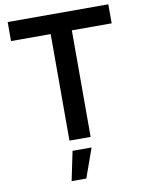

<svg xmlns="http://www.w3.org/2000/svg" viewBox="-99 -767 777 1054"><g transform="rotate(-10 290.0 -239.5)"><path d="M19 -700V-594H240V0H358V-594H580V-700ZM247 58 213 221H295L353 58Z"/></g></svg>

Font: Argentum Sans
Style: Regular
Weight: 400
Designer: Julieta Ulanovsky
Foundry: Julieta Ulanovsky
Version: Version 5.001;March 29, 2019;FontCreator 11.5.0.2425 64-bit